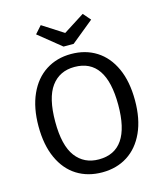

<svg xmlns="http://www.w3.org/2000/svg" viewBox="-132 -1007 956 1118"><g transform="rotate(-15 346.0 -448.5)"><path d="M637 -344Q637 -232 600.5 -152Q564 -72 498.5 -30Q433 12 346 12Q259 12 193.5 -29Q128 -70 91.5 -150Q55 -230 55 -343Q55 -454 91.5 -535Q128 -616 194 -658.5Q260 -701 346 -701Q433 -701 498.5 -659.5Q564 -618 600.5 -538Q637 -458 637 -344ZM156 -343Q156 -200 206.5 -133Q257 -66 346 -66Q536 -66 536 -344Q536 -623 346 -623Q256 -623 206 -555Q156 -487 156 -343ZM512 -864 377 -754H316L180 -864L220 -909L346 -828L473 -909Z"/></g></svg>

Font: FiraGO
Style: Regular
Weight: 400
Designer: bBox Type
Foundry: bBox Type GmbH
Version: Version 1.001;April 20, 2020;FontCreator 12.0.0.2555 64-bit